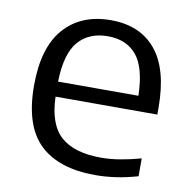

<svg xmlns="http://www.w3.org/2000/svg" viewBox="-68 -618 685 693"><g transform="rotate(10 275.0 -271.0)"><path d="M324.5 9.5Q190.5 9.5 121 -57.2Q51.5 -124 51.5 -271Q51.5 -411 113.8 -481Q176 -551 284.5 -551Q391.5 -551 449.8 -480.8Q508 -410.5 508 -269V-244.5H135Q138 -143 187.2 -99.5Q236.5 -56 334.5 -56Q368 -56 404.2 -62Q440.5 -68 480 -79V-13.5Q438 -1.5 400 4Q362 9.5 324.5 9.5ZM283.5 -492Q215 -492 176 -447.5Q137 -403 134.5 -299.5H429Q426.5 -402.5 389.2 -447.2Q352 -492 283.5 -492Z"/></g></svg>

Font: Encode Sans SemiExpanded SemiExpanded
Style: Regular
Weight: 400
Width: 6
Designer: Multiple Designers
Foundry: Impallari Type
Version: Version 3.000; ttfautohint (v1.8.3) -l 8 -r 50 -G 200 -x 14 